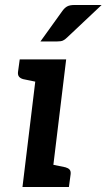

<svg xmlns="http://www.w3.org/2000/svg" viewBox="-20 -749 427 769"><path d="M70 0 132 -511H245L183 0ZM156 0 179 -92 242 -79Q253 -76 258.5 -70Q264 -64 263 -52L256 0ZM159 -511 136 -419 73 -432Q62 -435 56.5 -441.5Q51 -448 52 -460L59 -511ZM278 -729H387L249 -599Q240 -590 232 -586.5Q224 -583 209 -583H142L229 -704Q238 -717 248.5 -723Q259 -729 278 -729Z"/></svg>

Font: Aleo SemiBold
Style: Italic
Weight: 600
Italic angle: -7°
Designer: Alessio Laiso
Foundry: Alessio Laiso
Version: Version 2.001;gftools[0.9.29]